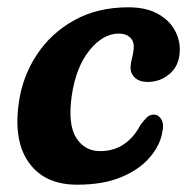

<svg xmlns="http://www.w3.org/2000/svg" viewBox="-20 -494 521 526"><path d="M305.5 -402Q262 -402 225 -356Q188 -310 176.5 -231.5Q165.5 -153 188.8 -116.5Q212 -80 254 -80Q291.5 -80 319.2 -98.8Q347 -117.5 364 -150.5Q372.5 -162 380.8 -171Q389 -180 401.5 -180Q414 -180 422 -167Q430 -154 424.5 -131Q418.5 -96 390.5 -63Q362.5 -30 312.8 -9Q263 12 191.5 12Q103 12 59.8 -47.5Q16.5 -107 31.5 -212Q41.5 -284.5 80.8 -344Q120 -403.5 183.8 -438.8Q247.5 -474 331.5 -474Q379.5 -474 411.2 -456.8Q443 -439.5 458.2 -412.2Q473.5 -385 472.5 -355Q471.5 -315 445.5 -292.2Q419.5 -269.5 384.5 -269.5Q362.5 -269.5 350 -280.8Q337.5 -292 337.5 -309.5Q338 -321.5 342 -336.2Q346 -351 346.5 -366.5Q346.5 -382.5 335.5 -392.2Q324.5 -402 305.5 -402Z"/></svg>

Font: Fraunces 9pt SuperSoft SemiBold
Style: Italic
Weight: 600
Italic angle: -16°
Version: Version 1.000;[0bf87f6ff]